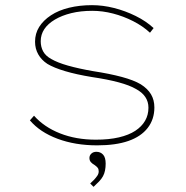

<svg xmlns="http://www.w3.org/2000/svg" viewBox="-20 -554 723 745"><path d="M357 10Q272 10 203.5 -15.5Q135 -41 96 -87L112 -105Q151 -61 213 -36.5Q275 -12 352 -12Q403 -12 441.5 -21Q480 -30 505 -46.5Q530 -63 543 -85.5Q556 -108 556 -136Q556 -183 507 -209Q483 -223 440.5 -234.5Q398 -246 337 -255Q276 -265 232.5 -278Q189 -291 164 -306Q141 -321 128.5 -343Q116 -365 116 -392Q116 -424 132 -449.5Q148 -475 177.5 -494.5Q207 -514 248 -524Q289 -534 337 -534Q379 -534 422.5 -523Q466 -512 506.5 -492Q547 -472 576 -445L562 -427Q534 -453 496.5 -472Q459 -491 418.5 -501.5Q378 -512 338 -512Q293 -512 256.5 -503Q220 -494 193 -478Q166 -462 152 -441Q138 -420 138 -394Q138 -372 147.5 -354.5Q157 -337 179 -325Q203 -311 243.5 -299.5Q284 -288 341 -278Q406 -268 452.5 -255.5Q499 -243 526 -227Q553 -210 566 -188Q579 -166 579 -137Q579 -91 553 -57.5Q527 -24 478 -7Q429 10 357 10ZM343 171 330 158Q338 151 345 143.5Q352 136 357.5 128Q363 120 363 111Q363 102 359 97Q355 92 348 87Q339 82 333 75.5Q327 69 327 59Q327 49 334.5 42Q342 35 354 35Q370 35 380 46Q390 57 390 81Q390 95 387.5 107.5Q385 120 379.5 130Q374 140 364.5 150Q355 160 343 171Z"/></svg>

Font: Lexend Mega Thin
Style: Regular
Weight: 250
Version: Version 1.007